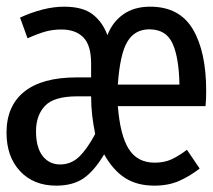

<svg xmlns="http://www.w3.org/2000/svg" viewBox="-26 -558 652 589"><path d="M434.5 -537.5Q524.5 -537.5 565.5 -468.5Q606.5 -399.5 606.5 -279.5Q606.5 -252 604.5 -232.5H335.5Q342.5 -143 369 -101Q395.5 -59 448.5 -59Q478 -59 500.2 -69.2Q522.5 -79.5 547.5 -98.5L586.5 -41Q556.5 -17.5 523.5 -3Q490.5 11.5 447.5 11.5Q394.5 11.5 357.8 -12Q321 -35.5 293.5 -84.5Q262 -32 229.2 -10.2Q196.5 11.5 146.5 11.5Q77 11.5 35.5 -33Q-6 -77.5 -6 -151Q-6 -233 48.5 -276.8Q103 -320.5 208.5 -320.5H253.5V-363.5Q253.5 -419 229.8 -443.2Q206 -467.5 162.5 -467.5Q136 -467.5 113.5 -461.2Q91 -455 58.5 -440.5L35.5 -504Q69 -519.5 103.8 -528.5Q138.5 -537.5 170.5 -537.5Q228 -537.5 258.5 -513.8Q289 -490 303.5 -450Q319 -490.5 352.2 -514Q385.5 -537.5 434.5 -537.5ZM253.5 -262.5H211.5Q139.5 -262.5 112 -233.2Q84.5 -204 84.5 -155.5Q84.5 -105.5 104.8 -79.5Q125 -53.5 158.5 -53.5Q192 -53.5 216.8 -77.2Q241.5 -101 266 -147Q260.5 -173.5 257 -202.5Q253.5 -231.5 253.5 -262.5ZM432 -468Q387.5 -468 364.8 -430.2Q342 -392.5 335.5 -298.5H524.5Q523 -381.5 503.2 -424.8Q483.5 -468 432 -468Z"/></svg>

Font: Fast_Mono
Style: Regular
Weight: 400
Monospace: yes
Designer: Carrois Corporate, Edenspiekermann AG, Nikita Prokopov
Foundry: Carrois Corporate, Edenspiekermann AG, Nikita Prokopov
Version: Version 5.002